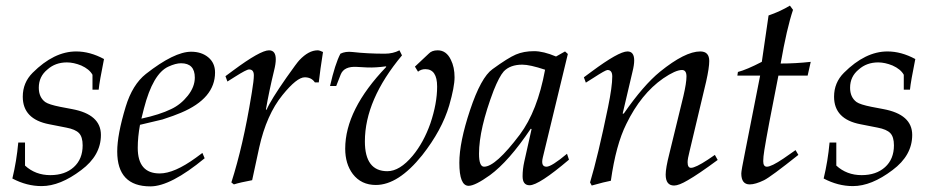

<svg xmlns="http://www.w3.org/2000/svg" viewBox="-20 -647 3303 683"><path d="M350 -437Q334 -358 331 -328H309V-381Q298 -401 269 -414Q242 -425 218 -425Q177 -425 149 -400Q118 -375 118 -335Q118 -301 141 -284Q154 -275 194 -267L236 -259Q339 -240 339 -167Q339 -94 269 -42Q194 15 128 15Q75 15 24 -12Q39 -74 45 -140H69V-58Q106 -24 159 -24Q211 -24 242.5 -52.5Q274 -81 274 -130Q274 -160 261 -173.5Q248 -187 216 -193L155 -205Q61 -223 61 -303Q61 -353 96 -388Q172 -464 251 -464Q300 -464 350 -437Z M745 -389Q745 -297 624 -246Q601 -236 558 -222L478 -203Q470 -160 470 -121Q470 -30 548 -30Q600 -30 677 -86L700 -103L708 -84Q587 16 515 16Q397 16 397 -108Q397 -168 427 -267Q451 -346 499 -384Q600 -463 660 -463Q697 -463 721 -443Q745 -423 745 -389ZM673 -371Q673 -422 624 -422Q605 -422 579 -410Q524 -385 492 -261L483 -225Q548 -239 589 -259Q623 -275 648 -306.5Q673 -338 673 -371Z M1129 -462Q1119 -399 1114 -354H1100Q1088 -372 1064 -372Q1036 -372 985 -309Q928 -239 902 -122L877 -6Q834 2 812 9L803 2Q845 -129 874 -307L876 -319Q883 -361 883 -379Q883 -400 866 -400Q857 -400 816 -374L789 -357L782 -376L809 -396Q906 -468 937 -468Q961 -468 961 -436Q961 -420 955 -396Q937 -322 926 -258L928 -256Q943 -291 999 -371Q1037 -425 1045 -433Q1078 -468 1110 -468Q1117 -468 1129 -462Z M1597 -372Q1597 -338 1578 -272Q1552 -184 1482 -95Q1397 11 1317 11Q1265 11 1235 -28Q1208 -64 1208 -118Q1208 -257 1354 -409L1353 -411Q1316 -406 1287 -407Q1280 -407 1250 -409Q1204 -412 1192 -382L1176 -341H1154Q1172 -420 1191 -456Q1209 -465 1234 -462Q1287 -456 1349 -456Q1378 -456 1401 -468L1410 -450Q1278 -292 1278 -144Q1278 -38 1358 -38Q1402 -38 1448 -93Q1487 -140 1511 -208Q1535 -279 1535 -339Q1535 -401 1493 -401Q1478 -401 1467 -392L1456 -410L1505 -456Q1516 -468 1537 -468Q1568 -468 1584 -434Q1597 -408 1597 -372Z M1997 -100 2004 -79Q1897 12 1864 12Q1839 12 1839 -20Q1839 -45 1845 -72L1871 -188L1868 -189Q1790 -73 1723 -24Q1670 14 1647 14Q1614 14 1614 -68Q1614 -141 1652 -255Q1691 -372 1732 -401Q1787 -441 1815 -453Q1843 -465 1880 -465Q1913 -465 1958 -446L1990 -464L2000 -455L1911 -87Q1903 -54 1924 -54Q1942 -54 1997 -100ZM1919 -399Q1865 -417 1838 -417Q1795 -417 1772 -393Q1756 -375 1736 -325Q1684 -188 1684 -100Q1684 -54 1702 -54Q1743 -54 1829 -168Q1892 -252 1919 -399Z M2523 -96 2533 -78Q2464 -27 2427 -6Q2395 13 2378 13Q2348 13 2348 -26Q2348 -49 2361 -100L2411 -305Q2422 -352 2422 -375Q2422 -398 2406 -398Q2383 -398 2339 -368Q2260 -313 2208 -206Q2171 -132 2153 -4Q2131 0 2085 13L2079 2Q2107 -91 2143 -266Q2158 -339 2158 -375Q2158 -398 2141 -398Q2134 -398 2091 -370L2064 -353L2057 -372L2084 -392Q2181 -464 2212 -464Q2236 -464 2236 -432Q2236 -416 2230 -392L2195 -243H2199Q2269 -344 2328 -392Q2417 -464 2471 -464Q2503 -464 2503 -430Q2503 -406 2492 -357L2433 -109Q2426 -82 2426 -70Q2426 -50 2438 -50Q2454 -50 2498 -79Z M2864 -427 2853 -378H2749Q2710 -182 2699 -113Q2695 -88 2695 -74Q2695 -54 2708 -54Q2724 -54 2767 -83L2810 -113L2820 -96Q2722 -18 2698 -6Q2667 9 2647 9Q2617 9 2617 -30Q2617 -40 2630 -104L2684 -378H2603L2605 -391Q2636 -399 2690 -427L2714 -592Q2755 -606 2790 -627L2801 -612Q2779 -547 2757 -421Q2810 -421 2864 -427Z M3236 -437Q3220 -358 3217 -328H3195V-381Q3184 -401 3155 -414Q3128 -425 3104 -425Q3063 -425 3035 -400Q3004 -375 3004 -335Q3004 -301 3027 -284Q3040 -275 3080 -267L3122 -259Q3225 -240 3225 -167Q3225 -94 3155 -42Q3080 15 3014 15Q2961 15 2910 -12Q2925 -74 2931 -140H2955V-58Q2992 -24 3045 -24Q3097 -24 3128.5 -52.5Q3160 -81 3160 -130Q3160 -160 3147 -173.5Q3134 -187 3102 -193L3041 -205Q2947 -223 2947 -303Q2947 -353 2982 -388Q3058 -464 3137 -464Q3186 -464 3236 -437Z"/></svg>

Font: GFS Didot
Style: Italic
Weight: 400
Italic angle: -12°
Designer: Takis Katsoulidis and George D. Matthiopoulos
Foundry: George Matthiopoulos and Takis Katsoulidis
Version: Version 1.0